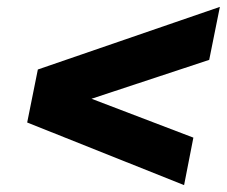

<svg xmlns="http://www.w3.org/2000/svg" viewBox="-20 -629 659 558"><path d="M619 -609 588 -455 246 -342 542 -229 515 -91 59 -273 90 -427Z"/></svg>

Font: My Font
Style: Italic
Weight: 500
Designer: Julieta Ulanovsky
Foundry: Julieta Ulanovsky
Version: ""